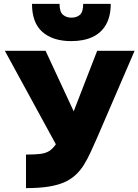

<svg xmlns="http://www.w3.org/2000/svg" viewBox="-20 -970 714 990"><path d="M114 0V-173Q161 -173 188.5 -176.5Q216 -180 234 -191.5Q252 -203 268 -226L5 -708H215L360 -396L481 -708H674L480 -258Q462 -217 446 -182.5Q430 -148 412.5 -120Q395 -92 372.5 -70.5Q350 -49 320 -34Q285 -17 235 -8.5Q185 0 114 0ZM347 -758Q253 -758 199 -805Q145 -852 145 -950H287Q287 -909 304.5 -894Q322 -879 348 -879Q376 -879 392.5 -894Q409 -909 409 -950H551Q551 -886 526.5 -843Q502 -800 456.5 -779Q411 -758 347 -758Z"/></svg>

Font: Onest Black
Style: Regular
Weight: 900
Designer: Dmitri Voloshin, Andrey Kudryavtsev
Foundry: Dmitri Voloshin, Andrey Kudryavtsev
Version: Version 1.000;gftools[0.9.33]